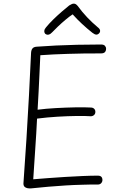

<svg xmlns="http://www.w3.org/2000/svg" viewBox="-20 -1022 665 1057"><path d="M152 15Q141 16 131 14Q121 12 115 6Q109 0 109 -12Q118 -134 125.5 -255.5Q133 -377 139.5 -496.5Q146 -616 151 -731Q152 -747 159 -755.5Q166 -764 183 -765Q235 -769 289 -771.5Q343 -774 404 -775.5Q465 -777 536 -777Q551 -777 557.5 -770Q564 -763 564 -754Q564 -742 557.5 -735Q551 -728 536 -728Q485 -728 440 -727.5Q395 -727 354.5 -725.5Q314 -724 276.5 -722.5Q239 -721 202 -718Q200 -672 197.5 -620Q195 -568 192.5 -516.5Q190 -465 187 -418Q233 -424 288 -427Q343 -430 394.5 -431Q446 -432 480 -430Q491 -430 498 -423.5Q505 -417 505 -406Q505 -395 497.5 -388.5Q490 -382 480 -382Q452 -384 403 -383.5Q354 -383 296 -379.5Q238 -376 184 -369Q180 -286 174 -201Q168 -116 163 -35Q199 -38 245 -41.5Q291 -45 340 -48Q389 -51 435.5 -53Q482 -55 518 -55Q532 -55 538 -48.5Q544 -42 544 -32Q544 -21 537 -13.5Q530 -6 518 -6Q496 -6 475.5 -6Q455 -6 435 -5Q388 -4 340.5 -1Q293 2 246 6Q199 10 152 15ZM267 -844Q258 -834 248 -831.5Q238 -829 229 -836Q223 -843 224 -852.5Q225 -862 233 -871Q250 -892 272.5 -914Q295 -936 318.5 -956.5Q342 -977 361 -992Q368 -996 374 -999Q380 -1002 386 -1002Q393 -1002 398 -998.5Q403 -995 408 -989Q432 -956 460 -926.5Q488 -897 518 -872Q530 -863 531 -854Q532 -845 525 -838Q518 -831 509.5 -831.5Q501 -832 488 -842Q459 -865 432 -890Q405 -915 380 -943Q363 -932 341 -913.5Q319 -895 299 -876Q279 -857 267 -844Z"/></svg>

Font: Playpen Sans ExtraLight
Style: Regular
Weight: 250
Designer: Laura Meseguer, Veronika Burian, José Scaglione
Foundry: TypeTogether
Version: Version 1.001